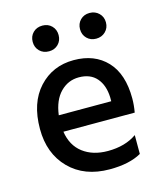

<svg xmlns="http://www.w3.org/2000/svg" viewBox="-107 -780 739 866"><g transform="rotate(-15 262.5 -347.5)"><path d="M447 -27Q391 5 299 5Q181 5 111 -66Q41 -137 41 -252Q41 -374 105 -443.5Q169 -513 268 -513Q365 -513 422 -452.5Q479 -392 479 -278Q479 -247 473 -213H140Q150 -147 196 -112Q242 -77 312 -77Q393 -77 447 -115ZM270 -432Q220 -432 184 -395.5Q148 -359 139 -290H384V-308Q382 -365 353 -398.5Q324 -432 270 -432ZM435.5 -683Q453 -666 453 -640Q453 -614 435.5 -597Q418 -580 392 -580Q366 -580 349 -597Q332 -614 332 -640Q332 -666 349 -683Q366 -700 392 -700Q418 -700 435.5 -683ZM172 -580Q145 -580 128 -597Q111 -614 111 -640Q111 -666 128 -683Q145 -700 172 -700Q198 -700 215 -683Q232 -666 232 -640Q232 -614 215 -597Q198 -580 172 -580Z"/></g></svg>

Font: Hind Vadodara Medium
Style: Regular
Weight: 500
Designer: Hitesh Malaviya
Foundry: Indian Type Foundry
Version: Version 1.001;PS 1.0;hotconv 1.0.86;makeotf.lib2.5.63406; tt